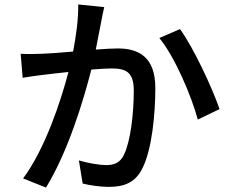

<svg xmlns="http://www.w3.org/2000/svg" viewBox="-20 -813 1040 864"><path d="M332 -793C333 -729 323 -654 309 -581C253 -576 200 -572 168 -571C135 -570 106 -569 73 -571L82 -463C110 -468 155 -474 181 -477C203 -480 243 -484 288 -489C253 -355 182 -142 84 -10L187 31C284 -127 354 -354 391 -500C428 -503 461 -505 481 -505C544 -505 582 -491 582 -406C582 -303 568 -179 538 -117C520 -79 492 -70 457 -70C430 -70 375 -79 335 -91L352 13C384 21 432 28 469 28C539 28 590 9 622 -58C664 -143 679 -300 679 -417C679 -555 606 -595 510 -595C487 -595 452 -593 411 -590C420 -635 429 -683 435 -713C439 -735 444 -760 449 -781ZM697 -642C767 -557 842 -380 870 -275L968 -322C936 -415 851 -599 790 -682Z"/></svg>

Font: Noto Sans CJK JP Medium
Style: Regular
Weight: 500
Designer: Ryoko NISHIZUKA (kana & ideographs); Paul D. Hunt (Latin, Greek & Cyrillic); Wenlong ZHANG (bopomofo); Sandoll Communica
Foundry: Adobe Systems Incorporated
Version: Version 1.004;PS 1.004;hotconv 1.0.82;makeotf.lib2.5.63406